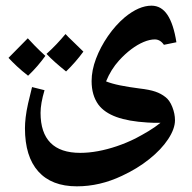

<svg xmlns="http://www.w3.org/2000/svg" viewBox="-20 -405 676 677"><path d="M251 252Q162 252 115 199.5Q68 147 68 47Q68 30 70.5 8.5Q73 -13 79 -40Q85 -67 93 -98L137 -87Q123 -40 123 -7Q123 63 158 98.5Q193 134 263 134Q293 134 325.5 128Q358 122 392 110.5Q426 99 458 83Q481 71 503.5 57.5Q526 44 546 28Q534 28 522.5 28Q511 28 500 27Q433 23 390.5 7.5Q348 -8 327 -36Q303 -69 303 -119Q303 -157 318.5 -198Q334 -239 360.5 -277.5Q387 -316 420 -344Q470 -385 514 -385Q549 -385 570.5 -352.5Q592 -320 602 -256L558 -247Q551 -257 543 -261.5Q535 -266 526 -266Q508 -266 486.5 -257Q465 -248 443 -231.5Q421 -215 400 -192Q371 -160 354 -118Q374 -110 403.5 -104Q433 -98 472 -93Q507 -89 527.5 -82Q548 -75 563 -63Q578 -52 587.5 -28Q597 -4 597 19Q597 49 573 85.5Q549 122 506.5 156Q464 190 410 215Q332 252 251 252ZM213 -153Q192 -170 175 -185Q158 -200 144 -215Q163 -232 179.5 -249.5Q196 -267 211 -285Q220 -275 236 -260Q252 -245 274 -223Q247 -186 213 -153ZM79 -138Q57 -155 40 -171Q23 -187 10 -201Q27 -218 44 -235.5Q61 -253 78 -270Q87 -260 102.5 -244Q118 -228 140 -208Q127 -190 112 -172.5Q97 -155 79 -138Z"/></svg>

Font: Noto Naskh Arabic
Style: Regular
Weight: 400
Designer: Monotype Design Team, David Williams, Mohamad Dakak and Nizar Qandah
Foundry: Monotype Imaging Inc.
Version: Version 2.013